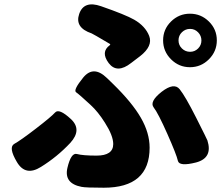

<svg xmlns="http://www.w3.org/2000/svg" viewBox="-20 -813 1040 897"><path d="M465 64Q381 64 361 60Q278 44 295 -29Q312 -101 339.5 -93.5Q367 -86 431 -86Q509 -86 509 -140Q509 -179 470 -240Q438 -291 403 -323Q350 -372 335.5 -382Q321 -392 369 -451Q417 -509 479 -449L509 -420Q597 -334 638 -263Q679 -192 679 -123Q679 64 465 64ZM171 -33Q99 12 59 -56Q18 -125 47 -141Q76 -157 147.5 -212Q219 -267 237.5 -287.5Q256 -308 311 -257Q365 -207 308 -145Q247 -80 171 -33ZM896 -54Q817 -34 811 -62Q805 -90 762 -187Q719 -284 698 -311Q677 -338 735 -384Q793 -429 819.5 -396Q846 -363 896.5 -263Q947 -163 949 -157Q975 -75 896 -54ZM593 -519Q527 -467 488 -518Q449 -570 493 -602Q497 -605 493 -608Q412 -656 408 -657Q328 -684 350 -748Q372 -812 452 -784Q567 -744 607 -721Q659 -691 677 -645Q695 -598 635 -551ZM867.5 -499Q816 -499 779 -536Q742 -573 742 -624.5Q742 -676 779 -712.5Q816 -749 867.5 -749Q919 -749 956 -712.5Q993 -676 993 -624.5Q993 -573 956 -536Q919 -499 867.5 -499ZM868 -571Q890 -571 905.5 -586.5Q921 -602 921 -624Q921 -646 905.5 -662Q890 -678 868 -678Q846 -678 830 -662.5Q814 -647 814 -624.5Q814 -602 830 -586.5Q846 -571 868 -571Z"/></svg>

Font: Resource Han Rounded TW Heavy
Style: Regular
Weight: 900
Designer: Cyano Hao (round all glyphs); Ryoko NISHIZUKA 西塚涼子 (kana, bopomofo & ideographs); Paul D. Hunt (Latin, Greek & Cyrillic)
Foundry: Cyano Hao
Version: 0.990